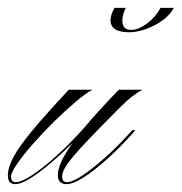

<svg xmlns="http://www.w3.org/2000/svg" viewBox="-83 -461 462 488"><path d="M86 7Q64 7 64 -16Q64 -46 102 -98Q51 -48 13 -20.5Q-25 7 -44 7Q-63 7 -63 -15Q-63 -35 -49 -61.5Q-35 -88 -1 -129Q33 -170 92 -233H152Q135 -224 109 -202Q83 -180 54.5 -152Q26 -124 1 -95.5Q-24 -67 -39.5 -44.5Q-55 -22 -55 -12Q-55 2 -43 2Q-29 2 -2 -15.5Q25 -33 59.5 -64Q94 -95 129 -134Q163 -175 219 -233H279Q269 -228 254.5 -217Q240 -206 223 -189Q169 -135 136.5 -100.5Q104 -66 89.5 -46Q75 -26 75 -13Q75 2 87 2Q101 2 126.5 -15Q152 -32 183 -59.5Q214 -87 244 -120L253 -130H261L254 -122Q221 -85 188 -55.5Q155 -26 128.5 -9.5Q102 7 86 7ZM325 -441H359Q343 -413 308.5 -396Q274 -379 246 -379Q198 -379 198 -409Q198 -424 208 -441H237Q233 -434 230.5 -425.5Q228 -417 228 -409Q228 -385 250 -385Q269 -385 291 -401.5Q313 -418 325 -441Z"/></svg>

Font: Ballet 72pt
Style: Regular
Weight: 400
Designer: Maximiliano R. Sproviero
Foundry: Omnibus-Type
Version: Version 1.100; ttfautohint (v1.8.3)